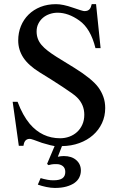

<svg xmlns="http://www.w3.org/2000/svg" viewBox="-20 -696 596 932"><path d="M65.4 -201.7Q78.1 -168 92.8 -141.6Q107.4 -115.2 124.5 -94.7Q184.1 -24.9 272 -24.9Q295.4 -24.9 316.7 -32.7Q337.9 -40.5 354 -55.2Q370.1 -69.8 379.6 -91.1Q389.2 -112.3 389.2 -139.2Q389.2 -188 354 -223.1Q346.2 -231.4 327.4 -244.6Q308.6 -257.8 283.7 -274.4Q258.8 -291 229.7 -309.3Q200.7 -327.6 171.9 -345.2Q117.7 -378.9 93 -416.7Q68.4 -454.6 68.4 -499.5Q68.4 -537.1 81.5 -569.3Q94.7 -601.6 118.7 -625.2Q142.6 -648.9 176.5 -662.4Q210.4 -675.8 252 -675.8Q285.6 -675.8 334 -658.7Q381.8 -642.1 389.2 -642.1Q398.4 -642.1 404.3 -644.3Q410.2 -646.5 414.3 -650.9Q418.5 -655.3 420.9 -661.6Q423.3 -668 425.3 -675.8H446.3L468.3 -462.4H443.4Q419.9 -557.6 365.2 -596.2Q312 -634.3 259.3 -634.3Q239.7 -634.3 221.2 -627.9Q202.6 -621.6 188.7 -609.9Q174.8 -598.1 166.3 -581.3Q157.7 -564.5 157.7 -543.5Q157.7 -524.4 163.6 -508.3Q169.4 -492.2 181.6 -477.8Q193.8 -463.4 211.9 -449.5Q230 -435.5 253.9 -420.4L341.8 -366.2Q381.3 -341.8 411.4 -317.6Q441.4 -293.5 457 -272.5Q473.1 -250.5 481.9 -225.6Q490.7 -200.7 490.7 -171.4Q490.7 -131.8 475.1 -98.4Q459.5 -64.9 431.6 -40.3Q403.8 -15.6 365.2 -1.5Q326.7 12.7 280.8 13.2Q275.4 25.9 270.8 39.1Q266.1 52.2 260.7 64.9Q269.5 63 275.9 62.3Q282.2 61.5 290 61.5Q327.6 61.5 350.1 81.1Q372.6 100.6 372.6 131.8Q372.6 149.4 365 165Q357.4 180.7 341.6 191.9Q325.7 203.1 302 209.7Q278.3 216.3 246.1 216.3Q227.5 216.3 205.1 211.7Q182.6 207 163.6 200.2L177.2 168.5L192.9 172.9Q199.2 174.8 212.4 177Q225.6 179.2 239.3 179.2Q269.5 179.2 283.2 169.2Q296.9 159.2 296.9 138.7Q296.9 119.6 284.7 110.1Q272.5 100.6 253.9 100.6Q238.8 100.6 231.7 101.8Q224.6 103 215.3 105.5L208.5 99.6L245.1 13.2Q233.9 12.2 184.1 -2.4Q132.8 -22 125 -22Q116.2 -22 110.6 -19Q105 -16.1 101.6 -11.2Q98.1 -6.3 96.4 -0.2Q94.7 5.9 93.8 11.7H71.3L41.5 -201.7Z"/></svg>

Font: Dima Niloofar
Style: Regular
Weight: 400
Designer: R.Balvardi
Foundry: Dima Software Group
Version: Version 3.00;November 13, 2018;FontCreator 11.5.0.2427 64-bi